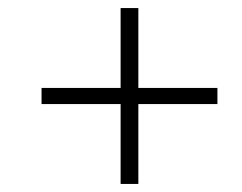

<svg xmlns="http://www.w3.org/2000/svg" viewBox="-20 -522 600 476"><path d="M279 -66V-264H83V-304H279V-502H323V-304H519V-264H323V-66Z"/></svg>

Font: Baskervville
Style: Italic
Weight: 400
Italic angle: -18°
Designer: ANRT
Foundry: ANRT
Version: Version 1.100